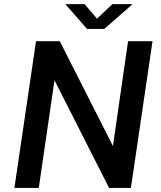

<svg xmlns="http://www.w3.org/2000/svg" viewBox="-20 -926 793 946"><path d="M51 0 157.5 -723H274.5L536.5 -206.5L611 -723H731.5L625 0H517.5L248.5 -530.5L171 0ZM409 -783.5 302 -905.5H397L458 -834L533.5 -905.5H633L494 -783.5Z"/></svg>

Font: Public Sans Thin SemiBold
Style: Italic
Weight: 600
Italic angle: -8°
Version: Version 2.001